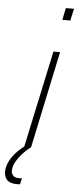

<svg xmlns="http://www.w3.org/2000/svg" viewBox="-98 -775 411 1008"><g transform="rotate(5 107.5 -271.5)"><path d="M194 -680 207 -743H250L236 -680ZM53 0 162 -510H197L89 0ZM32 200Q7 200 -8 192.5Q-23 185 -29.5 171Q-36 157 -36 139Q-36 103 -9 63Q18 23 67 -10L89 0Q71 13 50 35Q29 57 14 82.5Q-1 108 -1 133Q-1 146 8 157Q17 168 38 168Q41 168 44.5 168Q48 168 55 167L48 199Q43 200 40 200Q37 200 32 200Z"/></g></svg>

Font: Saira SemiExpanded Thin
Style: Italic
Weight: 250
Width: 6
Italic angle: -12°
Designer: Hector Gatti with collaboration of the Omnibus-Type team
Foundry: Omnibus-Type
Version: Version 1.101